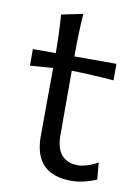

<svg xmlns="http://www.w3.org/2000/svg" viewBox="-83 -764 594 831"><g transform="rotate(10 214.5 -348.5)"><path d="M288.1 11.2Q208.5 11.2 167 -29.8Q125.5 -70.8 125.5 -156.2Q125.5 -239.3 126.2 -316.7Q127 -394 127 -456.1L26.4 -448.7V-521.5H127Q127 -606.9 120.6 -689.9L214.8 -709.5Q211.4 -657.2 210.2 -615.2Q209 -573.2 209 -521.5H393.6V-448.7Q347.7 -452.6 300.8 -455.1Q253.9 -457.5 208.5 -458.5V-175.3Q208.5 -60.1 307.1 -60.1Q323.2 -60.1 347.9 -67.9Q372.6 -75.7 392.1 -87.9L398.9 -13.7Q382.8 -5.9 351.1 2.7Q319.3 11.2 288.1 11.2Z"/></g></svg>

Font: Pinar DS4-Regular
Style: Regular
Weight: 400
Designer: Amin Abedi
Version: Version 2.000